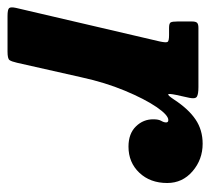

<svg xmlns="http://www.w3.org/2000/svg" viewBox="-46 -528 572 523"><g transform="rotate(90 240.5 -266.0)"><path d="M54.5 -520H216Q234.5 -520 241.5 -516Q248.5 -512 245 -495.5L237 -459Q233 -439.5 235.5 -437.8Q238 -436 250 -454Q275.5 -493 304 -512.2Q332.5 -531.5 370 -531.5Q413 -531.5 445 -504Q477 -476.5 477 -435Q477 -388.5 449 -359Q421 -329.5 378 -329.5Q342.5 -329.5 322.8 -349.8Q303 -370 303.5 -398Q303.5 -411.5 307.8 -418.8Q312 -426 312 -432Q312 -438 305.5 -438Q292 -438 270 -405.8Q248 -373.5 225.5 -319.5Q203 -265.5 189 -201L149.5 -26Q146 -10.5 142 -5.2Q138 0 119 0H22.5Q4 0 0.5 -4.5Q-3 -9 0 -23L91.5 -415Q95 -431.5 92.8 -435.8Q90.5 -440 74 -440H54.5Q42 -440 39.5 -444.5Q37 -449 37 -463.5V-502.5Q37 -512.5 40.5 -516.2Q44 -520 54.5 -520Z"/></g></svg>

Font: Besley* Narrow
Style: Bold Italic
Weight: 700
Width: 4
Italic angle: -13°
Designer: Owen Earl
Foundry: indestructible type*
Version: Version 3.000; ttfautohint (v1.8.3)